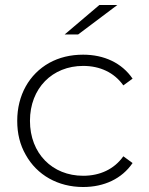

<svg xmlns="http://www.w3.org/2000/svg" viewBox="-20 -745 595 769"><path d="M49 -261C49 -210 60 -165 83 -125C128 -44 212 4 313 4C397 4 468 -29 511 -92L474 -119C437 -67 380 -41 313 -41C190 -41 100 -130 100 -261C100 -392 190 -481 313 -481C380 -481 437 -455 474 -403L511 -430C468 -493 397 -526 313 -526C262 -526 217 -515 177 -493C97 -448 49 -364 49 -261ZM293 -607 450 -725H378L239 -607Z"/></svg>

Font: Montserrat Light
Style: Regular
Weight: 300
Designer: Julieta Ulanovsky
Foundry: Julieta Ulanovsky
Version: Version 7.200